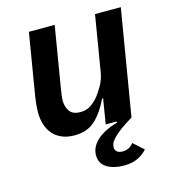

<svg xmlns="http://www.w3.org/2000/svg" viewBox="-108 -606 816 906"><g transform="rotate(-15 300.0 -153.0)"><path d="M479 0Q439 24 415.5 42Q392 60 380 73.5Q368 87 364.5 96.5Q361 106 361 114Q361 128 370.5 136Q380 144 398 144Q412 144 426 138Q440 132 451 117L501 162Q484 182 456 196Q428 210 386 210Q337 210 304 190Q271 170 271 129Q271 90 304.5 58Q338 26 407 5V0H353L373 -122H368Q339 -60 300 -24Q261 12 199 12Q163 12 136.5 0.5Q110 -11 93 -31Q76 -51 67.5 -78Q59 -105 59 -137Q59 -174 69 -233L116 -516H242L193 -221Q191 -207 188.5 -191Q186 -175 186 -159Q186 -131 201 -109Q216 -87 253 -87Q282 -87 303 -100.5Q324 -114 343 -137Q354 -151 371 -179.5Q388 -208 394 -244L439 -516H565Z"/></g></svg>

Font: IBM Plex Mono SemiBold
Style: Italic
Weight: 600
Italic angle: -9°
Monospace: yes
Designer: Mike Abbink, Paul van der Laan, Pieter van Rosmalen
Foundry: Bold Monday
Version: Version 2.3